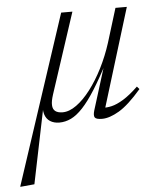

<svg xmlns="http://www.w3.org/2000/svg" viewBox="-105 -481 663 782"><g transform="rotate(-5 226.5 -90.0)"><path d="M353 -296 396 -435.5H442.5L315.5 -22L308 -35Q324 -33 345.5 -38Q367 -43 394 -59.5Q421 -76 455 -108.5L464.5 -97.5Q412 -36.5 372.5 -13.2Q333 10 303 10Q279 10 273.2 2Q267.5 -6 273.5 -26.5L334 -221L340 -222Q305.5 -155 277.2 -110.2Q249 -65.5 224.2 -39Q199.5 -12.5 176 -1.2Q152.5 10 128 10Q106 10 90.2 0Q74.5 -10 68.5 -30Q62.5 -50 68.5 -80L74.5 -89.5L4.5 251.5L-49 256.5H-54L174 -435.5H220L112 -106.5Q107.5 -92.5 105.5 -82Q103.5 -71.5 104 -63.5Q104.5 -46.5 115 -38.5Q125.5 -30.5 145 -30.5Q172 -30.5 201.5 -51.8Q231 -73 259.2 -110Q287.5 -147 311.8 -195Q336 -243 353 -296Z"/></g></svg>

Font: Newsreader 24pt Light
Style: Italic
Weight: 300
Italic angle: -17°
Designer: Hugues Gentile
Foundry: Production Type
Version: Version 1.003